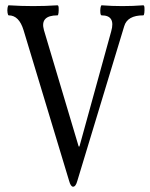

<svg xmlns="http://www.w3.org/2000/svg" viewBox="-20 -686 566 725"><path d="M256 19Q247 19 241 -3L69 -572Q52 -628 13 -628Q10 -628 8.5 -637.5Q7 -647 8.5 -656.5Q10 -666 13 -666Q60 -663 105 -663Q151 -663 197 -666Q201 -666 201.5 -656.5Q202 -647 201 -637.5Q200 -628 197 -628Q130 -628 146 -572L277 -133H280L400 -568Q417 -628 364 -628Q360 -628 359 -637.5Q358 -647 359.5 -656.5Q361 -666 364 -666Q403 -663 442 -663Q482 -663 521 -666Q525 -666 525.5 -656.5Q526 -647 525 -637.5Q524 -628 521 -628Q461 -628 449 -587L272 -3Q266 19 256 19Z"/></svg>

Font: Junicode Two Beta Condensed
Style: Regular
Weight: 400
Width: 3
Designer: Peter S. Baker
Foundry: Briery Creek Software
Version: Version 1.053; ttfautohint (v1.8.4)